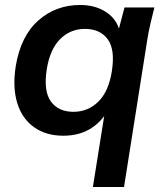

<svg xmlns="http://www.w3.org/2000/svg" viewBox="-20 -535 660 771"><path d="M353 216 404 -104 421 -107Q396 -53 348.5 -21.5Q301 10 234 10Q165 10 117 -24Q69 -58 49.5 -120.5Q30 -183 43 -268Q63 -390 133.5 -452.5Q204 -515 302 -515Q365 -515 409 -484.5Q453 -454 462 -402L452 -399L480 -505H600Q592 -474 584.5 -442Q577 -410 572 -379L478 216ZM275 -86Q333 -86 374.5 -126.5Q416 -167 429 -248Q443 -336 412.5 -377.5Q382 -419 321 -419Q263 -419 222 -378.5Q181 -338 168 -258Q154 -170 184 -128Q214 -86 275 -86Z"/></svg>

Font: Mulish ExtraLight
Style: Bold Italic
Weight: 700
Italic angle: -9°
Version: Version 3.603